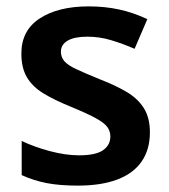

<svg xmlns="http://www.w3.org/2000/svg" viewBox="-20 -572 530 602"><path d="M450 -157Q450 -103 424 -65.5Q398 -28 347.5 -9Q297 10 224 10Q167 10 126 2Q85 -6 48 -23V-130Q88 -111 137 -98Q186 -85 228 -85Q280 -85 303 -101Q326 -117 326 -144Q326 -160 317 -173Q308 -186 282 -200.5Q256 -215 203 -237Q151 -258 116.5 -279Q82 -300 64.5 -329.5Q47 -359 47 -404Q47 -477 105 -514.5Q163 -552 258 -552Q308 -552 352.5 -542.5Q397 -533 442 -512L402 -419Q365 -435 328.5 -446Q292 -457 254 -457Q213 -457 192 -444.5Q171 -432 171 -410Q171 -393 181.5 -380.5Q192 -368 218.5 -355.5Q245 -343 294 -323Q343 -304 377.5 -283.5Q412 -263 431 -233Q450 -203 450 -157Z"/></svg>

Font: Noto Sans Hebrew SemiBold
Style: Regular
Weight: 600
Designer: Monotype Design Team
Foundry: Monotype Imaging Inc.
Version: Version 2.003